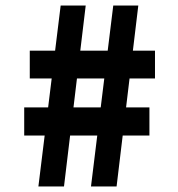

<svg xmlns="http://www.w3.org/2000/svg" viewBox="-20 -670 640 690"><path d="M307 0 387 -650H477L399 0ZM118 0 198 -650H288L210 0ZM87 -388V-488H537V-388ZM67 -183V-284H517V-183Z"/></svg>

Font: Source Code Pro ExtraBold
Style: Regular
Weight: 800
Monospace: yes
Designer: Paul D. Hunt, Teo Tuominen
Foundry: Adobe Systems Incorporated
Version: Version 1.018;hotconv 1.0.116;makeotfexe 2.5.65601